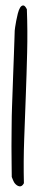

<svg xmlns="http://www.w3.org/2000/svg" viewBox="-20 -673 150 694"><path d="M33.2 -10.7Q31.2 -12.7 27.3 -21.5Q23.4 -30.3 22.5 -33.2Q22.5 -45.9 22 -77.1Q21.5 -108.4 21.5 -143.6Q21.5 -178.7 22 -210Q22.5 -241.2 22.5 -253.9Q22.5 -261.7 23.4 -285.2Q24.4 -308.6 25.4 -340.8Q26.4 -373 27.8 -408.7Q29.3 -444.3 30.3 -476.1Q31.2 -507.8 32.2 -531.2Q33.2 -554.7 33.2 -562.5Q33.2 -564.5 34.7 -574.7Q36.1 -585 38.6 -597.7Q41 -610.4 44.4 -624Q47.9 -637.7 52.7 -645.5Q57.6 -653.3 64 -653.3Q70.3 -653.3 77.1 -639.6Q80.1 -561.5 78.1 -482.9Q76.2 -404.3 73.2 -325.7Q70.3 -247.1 67.4 -168.5Q64.5 -89.8 66.4 -10.7Q59.6 2 50.3 0.5Q41 -1 33.2 -10.7Z"/></svg>

Font: Nothing You Could Do
Style: Regular
Weight: 400
Version: Version 1.005